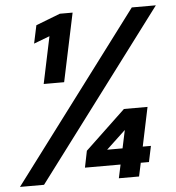

<svg xmlns="http://www.w3.org/2000/svg" viewBox="-56 -748 728 795"><g transform="rotate(-5 308.0 -350.0)"><path d="M130 -416 171 -611 105 -586 121 -661 222 -700H275L215 -416ZM406 0 418 -56H270L284 -125L452 -284H550L516 -122H550L536 -56H502L490 0ZM368 -122H432L448 -197ZM-5 0 521 -700H621L95 0Z"/></g></svg>

Font: Red Hat Mono
Style: Italic
Weight: 400
Italic angle: -12°
Monospace: yes
Designer: Pentagram, MCKL
Foundry: MCKL
Version: Version 1.030